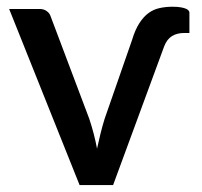

<svg xmlns="http://www.w3.org/2000/svg" viewBox="-20 -536 585 556"><path d="M6.5 -510 210.5 0H307.5L455.5 -402C460.8 -415.7 468.3 -425.5 478 -431.5C487.7 -437.5 499.5 -440.5 513.5 -440.5H528.5V-500C528.5 -501.3 527.8 -503 526.5 -505C525.2 -507 522.7 -508.8 519 -510.5C515.3 -512.2 510.3 -513.6 504 -514.7C497.7 -515.9 489.5 -516.5 479.5 -516.5C466.5 -516.5 454.2 -515.2 442.5 -512.7C430.8 -510.2 420.2 -505.5 410.5 -498.5C400.8 -491.5 391.9 -481.7 383.8 -469.2C375.6 -456.7 368.5 -440.5 362.5 -420.5L283 -192C278.3 -177 274.3 -162.3 270.8 -148C267.3 -133.7 264 -119.5 261 -105.5C258.3 -119.8 255.2 -134.1 251.5 -148.2C247.8 -162.4 243.5 -177 238.5 -192L126.5 -489C124.8 -494.7 121.2 -499.6 115.5 -503.7C109.8 -507.9 103 -510 95 -510Z"/></svg>

Font: Lato Semibold
Style: Regular
Weight: 600
Designer: Lukasz Dziedzic
Foundry: tyPoland Lukasz Dziedzic
Version: Version 2.006; 2014-01-15